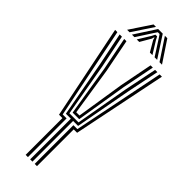

<svg xmlns="http://www.w3.org/2000/svg" viewBox="-312 -988 1013 1013"><g transform="rotate(45 194.0 -482.0)"><path d="M185.5 0V-303.6H148.5L90.8 -616.5L53.3 -800H70.2L107.7 -616.5L160 -318.3H228L280.5 -616.5L317.8 -800H334.7L297.3 -616.5L239.5 -303.6H202.4V0ZM151.8 0V-274.3H126.5L19.3 -800H36.2L139.3 -288.9H168.6V0ZM219.3 0V-288.9H248.7L351.7 -800H368.6L261.4 -274.3H236.2V0ZM169.4 -332.9 123.6 -616.5 87.1 -800H103.9L140 -616.5L181.7 -347.6H205.9L248.1 -616.5L284 -800H300.9L264.6 -616.5L218.5 -332.9ZM63.7 -845 142.6 -963.7H160.7L82.2 -845ZM99.8 -845 176.7 -963.7H211L287.9 -845H269L216.3 -927L200.6 -950.6H187.4L171.5 -926.7L118.7 -845ZM135.6 -845 178 -913.9 187.5 -932.5H200.4L210 -913.9L252.6 -845H233.7L198.7 -904.6L195.4 -917.6H192.6L189.1 -904.6L154.5 -845ZM305.6 -845 227.1 -963.7H245.2L324.1 -845Z"/></g></svg>

Font: Big Shoulders Inline Text SC Thin
Style: Regular
Weight: 100
Designer: Patric King
Foundry: XO Type Co
Version: Version 2.002